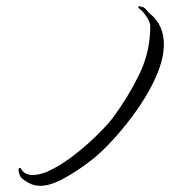

<svg xmlns="http://www.w3.org/2000/svg" viewBox="-20 -600 550 621"><path d="M111 1Q92 1 76.5 -6.5Q61 -14 48 -26Q46 -28 43 -36Q40 -44 40 -51Q40 -59 47 -56Q58 -34 85 -34Q115 -34 153 -54.5Q191 -75 229 -105.5Q267 -136 298 -167Q329 -198 345 -219Q394 -285 430 -358.5Q466 -432 466 -515Q466 -528 454 -546Q442 -564 433 -570Q427 -575 427 -577Q427 -580 431 -580Q434 -580 438 -577Q444 -579 453 -568.5Q462 -558 466 -555Q489 -536 499.5 -511Q510 -486 510 -457Q510 -417 493 -372.5Q476 -328 448.5 -283.5Q421 -239 389 -199Q357 -159 326.5 -128Q296 -97 273 -80Q232 -48 187.5 -23.5Q143 1 111 1Z"/></svg>

Font: The Nautigal
Style: Regular
Weight: 400
Designer: Robert E. Leuschke
Foundry: Robert E. Leuschke
Version: Version 1.100; ttfautohint (v1.8.3)